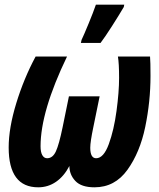

<svg xmlns="http://www.w3.org/2000/svg" viewBox="-20 -789 678 819"><path d="M17 -160Q17 -243 49.5 -349Q82 -455 132 -548H266Q153 -314 153 -165Q153 -140 160.5 -127Q168 -114 181 -114Q205 -114 218.5 -143.5Q232 -173 247 -246L274 -378H405L378 -246Q365 -184 365 -159Q365 -114 390 -114Q422 -114 444 -174Q466 -234 477 -315.5Q488 -397 488 -457Q488 -518 483 -548H620Q622 -527 622 -465Q622 -356 599.5 -247.5Q577 -139 523.5 -64.5Q470 10 383 10Q327 10 301.5 -17Q276 -44 276 -81Q253 -37 219 -13.5Q185 10 143 10Q17 10 17 -160ZM328 -619Q338 -640 358 -688.5Q378 -737 389 -769H510L508 -759Q488 -725 458 -678Q428 -631 409 -606H325Z"/></svg>

Font: Noto Sans Display Ex Bold Cond
Style: Italic
Weight: 800
Width: 3
Italic angle: -12°
Designer: Monotype Design team
Foundry: Monotype Imaging Inc.
Version: Version 1.000